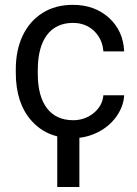

<svg xmlns="http://www.w3.org/2000/svg" viewBox="-20 -558 563 789"><path d="M280.3 -64C187 -64 135.3 -132.3 135.3 -253.9V-271C135.3 -396 188 -463.9 279.8 -463.9C314 -463.9 342.8 -453.1 366.2 -431.2C389.2 -409.2 402.3 -380.9 404.8 -346.7H490.2C487.8 -403.3 466.8 -449.2 427.7 -484.9C388.2 -520.5 338.9 -538.1 279.8 -538.1C231.4 -538.1 189.9 -526.9 154.8 -504.9C84 -460.4 44.9 -377.4 44.9 -274.4V-259.3C44.9 -175.8 66.4 -110.4 108.9 -62.5C137.7 -29.8 172.9 -8.3 215.3 2.4V210.4H306.2V8.3C332.5 5.4 357.9 -2.4 382.3 -14.6C414.1 -30.8 439.9 -52.7 459 -80.1C478 -107.4 488.8 -136.2 490.2 -166.5H404.8C402.3 -137.2 388.7 -112.8 364.7 -93.3C340.8 -73.7 312.5 -64 280.3 -64Z"/></svg>

Font: Roboto
Style: Regular
Weight: 400
Designer: Google
Version: Version 2.137; 2017